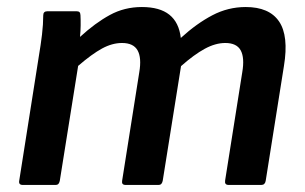

<svg xmlns="http://www.w3.org/2000/svg" viewBox="-20 -524 864 544"><path d="M44.5 0Q32.4 0 34.4 -11.7L90.4 -367Q95.4 -396.1 99 -425.9Q102.5 -455.7 102.5 -480.4Q102.5 -492.1 114.2 -492.1H197Q202.6 -492.1 205.2 -489.6Q207.7 -487.1 208 -481Q208.7 -467.1 208.5 -451.7Q208.3 -436.4 206.7 -419.4Q249.9 -459 291.2 -481.5Q332.5 -504.1 381.9 -504.1Q432.6 -504.1 459.9 -482.3Q487.2 -460.5 492.3 -416.5Q537.1 -457.4 581.6 -480.7Q626.1 -504.1 676.1 -504.1Q742.8 -504.1 770.6 -463.3Q798.5 -422.4 784.5 -337.1L732.8 -11.7Q730.8 0 720.4 0H627.8Q615.8 0 617.8 -12.4L666.4 -319.2Q673.4 -360.3 662 -381.3Q650.5 -402.2 618.3 -402.2Q590.4 -402.2 560.2 -385.8Q530 -369.4 492.9 -336.6L441 -11.7Q440 -6.7 437.3 -3.3Q434.6 0 428.6 0H336Q324 0 326 -11.7L374.6 -319.2Q381.6 -360.3 369.8 -381.3Q358 -402.2 325.7 -402.2Q297.9 -402.2 269.2 -386.6Q240.5 -371 201.4 -337.3L149.4 -11.7Q148.4 -6.7 145.8 -3.3Q143.1 0 137.1 0Z"/></svg>

Font: Sofia Sans Hairline
Style: Italic
Weight: 1
Italic angle: -9°
Designer: Botio Nikoltchev, Ani Petrova
Foundry: lettersoup
Version: Version 4.102